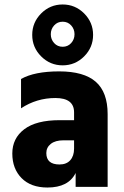

<svg xmlns="http://www.w3.org/2000/svg" viewBox="-20 -835 556 858"><path d="M222 -721.5Q207 -705 207 -682Q207 -659 222 -642.5Q237 -626 260 -626Q283 -626 298 -642.5Q313 -659 313 -682Q313 -705 298 -721.5Q283 -738 260 -738Q237 -738 222 -721.5ZM356 -775Q396 -735 396 -679Q396 -623 356 -583Q316 -543 260 -543Q204 -543 164 -583Q124 -623 124 -679Q124 -735 164 -775Q204 -815 260 -815Q316 -815 356 -775ZM192 3Q118 3 76.5 -39Q35 -81 35 -149Q35 -217 88.5 -257.5Q142 -298 247 -298H311V-333Q311 -397 227.5 -397Q144 -397 74 -351V-482Q134 -516 244.5 -516Q355 -516 408 -469.5Q461 -423 461 -325V0H318V-62Q286 3 192 3ZM246 -100Q277 -100 294 -119Q311 -138 311 -171V-208H264Q227 -208 207 -192Q187 -176 187 -151Q187 -100 246 -100Z"/></svg>

Font: Hind Colombo
Style: Bold
Weight: 700
Designer: Jyotish Sonowal, Aditi Pimprikar
Foundry: Indian Type Foundry
Version: Version 1.000;PS 1.0;hotconv 1.0.86;makeotf.lib2.5.63406; tt